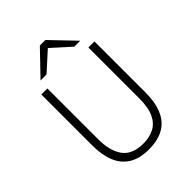

<svg xmlns="http://www.w3.org/2000/svg" viewBox="-260 -1049 1189 1189"><g transform="rotate(-45 334.0 -454.5)"><path d="M334 12Q253 12 201.8 -19.2Q150.5 -50.5 126 -110Q101.5 -169.5 101.5 -253.5V-700H154.5V-255Q154.5 -152 196.5 -95Q238.5 -38 334 -38Q385.5 -38 426.2 -57.8Q467 -77.5 490.2 -124.8Q513.5 -172 513.5 -255V-700H566.5V-253.5Q566.5 -184.5 551 -134Q535.5 -83.5 505.8 -51.2Q476 -19 432.8 -3.5Q389.5 12 334 12ZM159.5 -765 309.5 -921H358L507.5 -765H455.5L333.5 -875L212 -765Z"/></g></svg>

Font: Overpass ExtraLight
Style: Regular
Weight: 250
Designer: Delve Withrington, Dave Bailey, Thomas Jockin
Foundry: Delve Fonts LLC
Version: Version 4.000